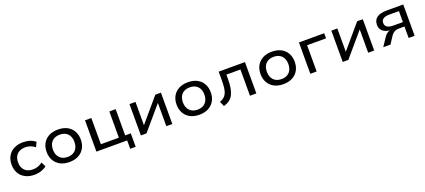

<svg xmlns="http://www.w3.org/2000/svg" viewBox="59 -1598 6266 2828"><g transform="rotate(-20 3192.0 -184.5)"><path d="M331 9Q249 9 188.5 -22.5Q128 -54 95 -111.5Q62 -169 62 -246Q62 -324 95 -381Q128 -438 189 -469Q250 -500 332 -500Q389 -500 439 -483.5Q489 -467 523 -437L488 -365Q456 -391 417 -405Q378 -419 339 -419Q256 -419 209.5 -373Q163 -327 163 -245Q163 -164 209.5 -118.5Q256 -73 338 -73Q378 -73 417 -86.5Q456 -100 487 -126L522 -54Q488 -25 438 -8Q388 9 331 9Z M879 9Q796 9 736 -23Q676 -55 643.5 -112.5Q611 -170 611 -246Q611 -323 643.5 -380Q676 -437 736 -468.5Q796 -500 879 -500Q962 -500 1022 -468.5Q1082 -437 1114.5 -379.5Q1147 -322 1147 -246Q1147 -170 1114.5 -112.5Q1082 -55 1022 -23Q962 9 879 9ZM879 -71Q958 -71 1002.5 -118Q1047 -165 1047 -246Q1047 -327 1002.5 -373.5Q958 -420 879 -420Q800 -420 755 -373.5Q710 -327 710 -246Q710 -165 755 -118Q800 -71 879 -71Z M1784 131V0H1302V-491H1401V-80H1683V-491H1782V-80H1870V131Z M1999 0V-491H2093V-105H2075L2404 -491H2492V0H2398V-387H2417L2087 0Z M2916 9Q2833 9 2773 -23Q2713 -55 2680.5 -112.5Q2648 -170 2648 -246Q2648 -323 2680.5 -380Q2713 -437 2773 -468.5Q2833 -500 2916 -500Q2999 -500 3059 -468.5Q3119 -437 3151.5 -379.5Q3184 -322 3184 -246Q3184 -170 3151.5 -112.5Q3119 -55 3059 -23Q2999 9 2916 9ZM2916 -71Q2995 -71 3039.5 -118Q3084 -165 3084 -246Q3084 -327 3039.5 -373.5Q2995 -420 2916 -420Q2837 -420 2792 -373.5Q2747 -327 2747 -246Q2747 -165 2792 -118Q2837 -71 2916 -71Z M3298 12 3263 -66Q3303 -81 3329 -102.5Q3355 -124 3369.5 -156.5Q3384 -189 3390.5 -236Q3397 -283 3397 -349V-491H3809V0H3709V-411H3489V-346Q3489 -266 3479 -205.5Q3469 -145 3447 -102Q3425 -59 3388 -31.5Q3351 -4 3298 12Z M4232 9Q4149 9 4089 -23Q4029 -55 3996.5 -112.5Q3964 -170 3964 -246Q3964 -323 3996.5 -380Q4029 -437 4089 -468.5Q4149 -500 4232 -500Q4315 -500 4375 -468.5Q4435 -437 4467.5 -379.5Q4500 -322 4500 -246Q4500 -170 4467.5 -112.5Q4435 -55 4375 -23Q4315 9 4232 9ZM4232 -71Q4311 -71 4355.5 -118Q4400 -165 4400 -246Q4400 -327 4355.5 -373.5Q4311 -420 4232 -420Q4153 -420 4108 -373.5Q4063 -327 4063 -246Q4063 -165 4108 -118Q4153 -71 4232 -71Z M4655 0V-491H5051V-411H4754V0Z M5163 0V-491H5257V-105H5239L5568 -491H5656V0H5562V-387H5581L5251 0Z M5798 0 5888 -135Q5908 -166 5937 -184Q5966 -202 6003 -202H6015L6011 -197Q5953 -198 5911 -214.5Q5869 -231 5846 -263Q5823 -295 5823 -342Q5823 -413 5875 -452Q5927 -491 6028 -491H6290V0H6196V-180H6112Q6068 -180 6038 -163.5Q6008 -147 5987 -116L5911 0ZM6046 -249H6197V-421H6046Q5983 -421 5951 -399.5Q5919 -378 5919 -336Q5919 -293 5951 -271Q5983 -249 6046 -249Z"/></g></svg>

Font: Nunito Sans 10pt SemiExpanded Medium
Style: Regular
Weight: 500
Width: 6
Designer: Vernon Adams
Foundry: Vernon Adams
Version: Version 3.101;gftools[0.9.27]